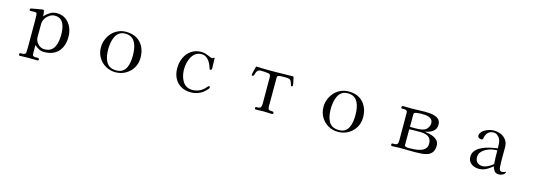

<svg xmlns="http://www.w3.org/2000/svg" viewBox="9 -1461 6982 2500"><g transform="rotate(15 3500.0 -211.0)"><path d="M692 -284Q692 -320 686.5 -358.5Q681 -397 666 -430Q651 -463 622.5 -483Q594 -503 548 -503Q516 -503 485.5 -485.5Q455 -468 433.5 -440Q412 -412 405 -380Q402 -365 402 -349Q402 -333 402 -317Q402 -281 402 -245.5Q402 -210 402 -174Q402 -140 419.5 -110.5Q437 -81 465.5 -63Q494 -45 528 -45Q580 -45 612 -66Q644 -87 661.5 -122.5Q679 -158 685.5 -200Q692 -242 692 -284ZM790 -282Q790 -157 724 -83Q658 -9 530 -9Q493 -9 460.5 -26Q428 -43 402 -68V44Q402 68 411.5 76.5Q421 85 436 85Q451 85 469 85Q479 85 486.5 88Q494 91 494 103Q494 108 490.5 113.5Q487 119 480 119Q450 119 420.5 118Q391 117 361 117Q331 117 301 118.5Q271 120 241 120Q234 120 230.5 114Q227 108 227 103Q227 87 241 86Q255 85 266 85Q290 85 302 76Q314 67 314 41Q314 22 314.5 4Q315 -14 315 -33V-291Q315 -329 315 -367.5Q315 -406 313 -444Q312 -473 303.5 -477.5Q295 -482 269 -482Q259 -482 248 -481Q237 -480 226 -480Q210 -480 210 -493Q210 -507 220 -512Q221 -512 236 -515Q251 -518 274 -522Q297 -526 320 -530Q343 -534 359.5 -536.5Q376 -539 379 -539Q389 -539 393 -530Q395 -527 396.5 -511Q398 -495 400 -478Q402 -461 402 -455Q434 -491 474.5 -516Q515 -541 565 -541Q638 -541 688 -504.5Q738 -468 764 -409Q790 -350 790 -282Z M1663 -264Q1663 -307 1656.5 -351Q1650 -395 1632 -432Q1614 -469 1581 -491.5Q1548 -514 1494 -514Q1444 -514 1412 -490Q1380 -466 1362.5 -427.5Q1345 -389 1338 -345.5Q1331 -302 1331 -262Q1331 -218 1338 -175.5Q1345 -133 1363 -98Q1381 -63 1414.5 -42Q1448 -21 1502 -21Q1554 -21 1586 -43Q1618 -65 1634.5 -101Q1651 -137 1657 -179.5Q1663 -222 1663 -264ZM1767 -261Q1767 -185 1731 -125Q1695 -65 1634 -30Q1573 5 1497 5Q1424 5 1364 -30Q1304 -65 1268.5 -125Q1233 -185 1233 -259Q1233 -316 1253 -366.5Q1273 -417 1308.5 -456Q1344 -495 1393.5 -517.5Q1443 -540 1501 -540Q1586 -540 1645 -504.5Q1704 -469 1735.5 -406Q1767 -343 1767 -261Z M2738 -123Q2738 -117 2735.5 -112Q2733 -107 2729 -102Q2721 -90 2702.5 -72Q2684 -54 2672 -46Q2640 -22 2598 -9Q2556 4 2516 4Q2437 4 2380.5 -28.5Q2324 -61 2293.5 -119.5Q2263 -178 2263 -256Q2263 -332 2292.5 -397Q2322 -462 2378.5 -501.5Q2435 -541 2516 -541Q2542 -541 2569 -533Q2596 -525 2620 -514Q2631 -510 2642.5 -504Q2654 -498 2666 -498Q2671 -498 2676 -500.5Q2681 -503 2685 -507Q2687 -511 2691 -511Q2700 -511 2700 -504Q2700 -470 2702 -435.5Q2704 -401 2704 -366Q2704 -356 2697.5 -351Q2691 -346 2682 -346Q2674 -346 2675 -351Q2671 -360 2667.5 -370Q2664 -380 2661 -390Q2650 -421 2631.5 -449Q2613 -477 2587 -495Q2561 -513 2524 -513Q2476 -513 2443 -489Q2410 -465 2390 -427Q2370 -389 2361 -345.5Q2352 -302 2352 -263Q2352 -223 2361.5 -182Q2371 -141 2391 -107Q2411 -73 2444 -52.5Q2477 -32 2524 -32Q2614 -32 2679 -93Q2688 -102 2696.5 -111.5Q2705 -121 2715 -131Q2717 -133 2718.5 -134.5Q2720 -136 2724 -136Q2729 -136 2733.5 -133Q2738 -130 2738 -123Z M3777 -431Q3777 -425 3774.5 -418.5Q3772 -412 3764 -412Q3755 -412 3753 -417.5Q3751 -423 3749 -430Q3740 -462 3730.5 -478Q3721 -494 3704 -499Q3687 -504 3655 -504Q3637 -504 3619 -504Q3601 -504 3584 -502Q3569 -501 3557 -495Q3545 -489 3545 -471V-80Q3545 -56 3553 -46Q3561 -36 3573 -34Q3585 -32 3596.5 -32.5Q3608 -33 3616 -30Q3624 -27 3624 -14Q3624 -2 3619 0Q3614 2 3603 2Q3578 2 3552.5 0Q3527 -2 3501 -2Q3473 -2 3445.5 -0.5Q3418 1 3390 1Q3376 1 3376 -15Q3376 -29 3383 -30.5Q3390 -32 3400 -32Q3440 -32 3449 -49Q3458 -66 3458 -100V-139Q3458 -207 3457.5 -274.5Q3457 -342 3457 -409Q3457 -423 3457.5 -436Q3458 -449 3457 -462Q3454 -494 3426 -498Q3401 -502 3376.5 -503.5Q3352 -505 3327 -505Q3296 -505 3282.5 -491Q3269 -477 3263.5 -459Q3258 -441 3253 -427Q3248 -413 3234 -413Q3227 -413 3225 -418Q3223 -423 3223 -429Q3223 -432 3226 -446.5Q3229 -461 3234 -479Q3239 -497 3243 -513Q3247 -529 3248 -535Q3250 -540 3252.5 -541Q3255 -542 3260 -542Q3280 -542 3299.5 -541Q3319 -540 3338 -539Q3380 -538 3422.5 -538Q3465 -538 3507 -538Q3568 -538 3628 -540Q3688 -542 3749 -542Q3751 -542 3753 -540Q3755 -538 3759 -522.5Q3763 -507 3767 -487.5Q3771 -468 3774 -452Q3777 -436 3777 -431Z M4663 -264Q4663 -307 4656.5 -351Q4650 -395 4632 -432Q4614 -469 4581 -491.5Q4548 -514 4494 -514Q4444 -514 4412 -490Q4380 -466 4362.5 -427.5Q4345 -389 4338 -345.5Q4331 -302 4331 -262Q4331 -218 4338 -175.5Q4345 -133 4363 -98Q4381 -63 4414.5 -42Q4448 -21 4502 -21Q4554 -21 4586 -43Q4618 -65 4634.5 -101Q4651 -137 4657 -179.5Q4663 -222 4663 -264ZM4767 -261Q4767 -185 4731 -125Q4695 -65 4634 -30Q4573 5 4497 5Q4424 5 4364 -30Q4304 -65 4268.5 -125Q4233 -185 4233 -259Q4233 -316 4253 -366.5Q4273 -417 4308.5 -456Q4344 -495 4393.5 -517.5Q4443 -540 4501 -540Q4586 -540 4645 -504.5Q4704 -469 4735.5 -406Q4767 -343 4767 -261Z M5686 -153Q5686 -198 5666 -224Q5646 -250 5612.5 -260.5Q5579 -271 5539 -271H5491Q5465 -271 5439 -270Q5413 -269 5387 -268V-56Q5387 -44 5397.5 -38.5Q5408 -33 5421.5 -31.5Q5435 -30 5443 -30Q5475 -30 5516.5 -33Q5558 -36 5596.5 -47Q5635 -58 5660.5 -83Q5686 -108 5686 -153ZM5644 -414Q5644 -448 5628 -466.5Q5612 -485 5587 -493Q5562 -501 5534 -502.5Q5506 -504 5481 -504Q5475 -504 5469 -503.5Q5463 -503 5456 -502Q5447 -501 5430.5 -499.5Q5414 -498 5401 -492.5Q5388 -487 5388 -472V-301Q5416 -301 5455.5 -300.5Q5495 -300 5533 -305Q5571 -310 5596 -326Q5616 -340 5630 -365Q5644 -390 5644 -414ZM5788 -156Q5788 -99 5766.5 -67.5Q5745 -36 5709 -21.5Q5673 -7 5629.5 -3.5Q5586 0 5542 0Q5489 0 5435.5 -1Q5382 -2 5329 -2Q5304 -2 5279 0Q5254 2 5228 2Q5212 2 5212 -15Q5212 -33 5225 -33Q5238 -33 5250 -33Q5283 -33 5291.5 -49Q5300 -65 5300 -95Q5300 -188 5299.5 -281Q5299 -374 5299 -468Q5299 -487 5289.5 -494.5Q5280 -502 5266 -503Q5252 -504 5238 -504Q5225 -504 5219.5 -506Q5214 -508 5214 -521Q5214 -534 5222 -536.5Q5230 -539 5240 -539Q5269 -539 5297.5 -538Q5326 -537 5355 -537Q5399 -537 5443 -539.5Q5487 -542 5530 -542Q5561 -542 5597.5 -538.5Q5634 -535 5666.5 -523.5Q5699 -512 5719.5 -488Q5740 -464 5740 -422Q5740 -380 5717.5 -353Q5695 -326 5660.5 -311Q5626 -296 5590 -290Q5619 -287 5653 -279.5Q5687 -272 5718 -257Q5749 -242 5768.5 -217Q5788 -192 5788 -156Z M6572 -117Q6568 -162 6567.5 -207.5Q6567 -253 6566 -299H6551Q6520 -299 6482.5 -289.5Q6445 -280 6411 -261Q6377 -242 6355 -214Q6333 -186 6333 -148Q6333 -100 6360 -75.5Q6387 -51 6434 -51Q6456 -51 6482 -61.5Q6508 -72 6532.5 -87Q6557 -102 6572 -117ZM6748 -53Q6748 -49 6747 -47Q6737 -25 6713.5 -13.5Q6690 -2 6666 -2Q6624 -2 6605 -26Q6586 -50 6575 -87Q6537 -52 6490.5 -28.5Q6444 -5 6391 -5Q6354 -5 6321 -19.5Q6288 -34 6268 -62Q6248 -90 6248 -130Q6248 -172 6269.5 -203Q6291 -234 6325.5 -255Q6360 -276 6398.5 -289.5Q6437 -303 6471 -310Q6494 -315 6518 -319Q6542 -323 6566 -327Q6566 -355 6563 -392Q6560 -429 6547 -453Q6535 -476 6512.5 -494Q6490 -512 6463 -512Q6417 -512 6390.5 -488Q6364 -464 6353 -420Q6352 -415 6351.5 -409.5Q6351 -404 6349 -399Q6348 -393 6341.5 -388.5Q6335 -384 6329 -384Q6310 -384 6294 -393Q6278 -402 6278 -423Q6278 -435 6282 -444Q6295 -475 6324.5 -495.5Q6354 -516 6390 -527Q6426 -538 6456 -538Q6510 -538 6555 -518Q6600 -498 6626.5 -459.5Q6653 -421 6653 -363Q6653 -298 6652.5 -232Q6652 -166 6656 -100Q6658 -78 6665.5 -61.5Q6673 -45 6699 -45Q6711 -45 6726 -51.5Q6741 -58 6745 -58Q6748 -58 6748 -53Z"/></g></svg>

Font: Kaisei Decol
Style: Regular
Weight: 400
Designer: Font-Kai, 金井和夫
Foundry: KAZUO KANAI
Version: Version 5.003